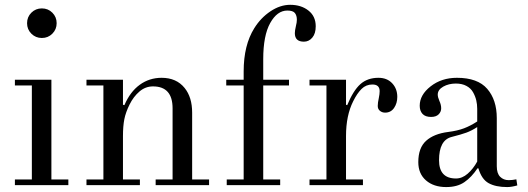

<svg xmlns="http://www.w3.org/2000/svg" viewBox="-20 -758 2161 786"><path d="M41 0V-23.4H110.4V-408.2H41V-431.6H190.4V-23.4H259.8V0ZM108.4 -620.1Q90.8 -637.7 90.8 -663.1Q90.8 -688.5 108.4 -706.1Q126 -723.6 151.4 -723.6Q176.8 -723.6 194.3 -706.1Q211.9 -688.5 211.9 -663.1Q211.9 -637.7 194.3 -620.1Q176.8 -602.5 151.4 -602.5Q126 -602.5 108.4 -620.1Z M334 0V-23.4H403.3V-408.2H334V-431.6H483.4V-329.1L489.3 -327.6Q512.7 -382.3 552 -410.9Q591.3 -439.5 641.6 -439.5Q702.1 -439.5 735.8 -397.9Q766.6 -359.9 766.6 -296.9V-23.4H835.9V0H617.2V-23.4H686.5V-314.5Q686.5 -404.3 606.4 -404.3Q575.2 -404.3 550.8 -383.3Q526.4 -362.3 510.7 -330.6Q494.6 -298.3 489 -270Q483.4 -241.7 483.4 -201.2V-23.4H552.7V0Z M906.2 -408.2V-431.6H977.5V-465.8Q977.5 -573.2 1021 -642.6Q1047.4 -685.1 1087.2 -711.7Q1127 -738.3 1168 -738.3Q1212.9 -738.3 1242.7 -714.8Q1272.5 -691.4 1272.5 -650.4Q1272.5 -620.6 1258.5 -604Q1244.6 -587.4 1224.1 -587.4Q1187 -587.4 1187 -622.1Q1187 -632.8 1191.4 -651.4Q1195.3 -666.5 1195.3 -677.2Q1195.3 -694.3 1187.3 -704.6Q1179.2 -714.8 1156.2 -714.8Q1114.7 -714.8 1086.2 -663.8Q1057.6 -612.8 1057.6 -515.6V-431.6H1163.1V-408.2H1057.6V-23.4H1127V0H908.2V-23.4H977.5V-408.2Z M1247.1 0V-23.4H1316.4V-408.2H1247.1V-431.6H1396.5V-329.1L1401.4 -327.6Q1426.3 -387.7 1455.3 -413.6Q1484.4 -439.5 1529.3 -439.5Q1564.5 -439.5 1585.4 -417.2Q1606.4 -395 1606.4 -361.3Q1606.4 -335.4 1593.3 -316.2Q1580.1 -296.9 1556.6 -296.9Q1544.4 -296.9 1535.4 -304.2Q1526.4 -311.5 1526.4 -324.2Q1526.4 -337.4 1530.8 -356.9Q1534.2 -373 1534.2 -384.8Q1534.2 -412.1 1504.4 -412.1Q1478.5 -412.1 1460.2 -394Q1441.9 -376 1425.8 -343.3Q1396.5 -285.2 1396.5 -201.2V-23.4H1465.8V0Z M1692.4 -94.2Q1692.4 -152.8 1724.4 -181.6Q1756.3 -210.4 1814.9 -217.8Q1853 -222.7 1879.4 -232.7Q1905.8 -242.7 1933.6 -260.7V-312.5Q1933.6 -330.6 1929.7 -347.2Q1925.8 -363.8 1916.7 -380.1Q1907.7 -396.5 1889.6 -406.2Q1871.6 -416 1846.2 -416Q1816.9 -416 1794.4 -403.3Q1772 -390.6 1772 -370.6Q1772 -360.4 1778.8 -344.7Q1786.1 -329.1 1786.1 -314.5Q1786.1 -300.3 1775.6 -289.8Q1765.1 -279.3 1744.6 -279.3Q1721.2 -279.3 1709.7 -291.7Q1698.2 -304.2 1698.2 -325.2Q1698.2 -369.6 1742.9 -404.5Q1787.6 -439.5 1850.6 -439.5Q1935.5 -439.5 1974.6 -394.3Q2013.7 -349.1 2013.7 -274.4V-77.6Q2013.7 -47.9 2027.6 -34.2Q2041.5 -20.5 2062.5 -20.5Q2077.1 -20.5 2093.8 -23.9L2097.7 1Q2074.2 7.8 2056.2 7.8Q2009.3 7.8 1980.5 -8.1Q1951.7 -23.9 1938.5 -68.8H1934.6Q1910.6 -32.7 1881.3 -12.5Q1852.1 7.8 1806.6 7.8Q1755.4 7.8 1723.9 -19.5Q1692.4 -46.9 1692.4 -94.2ZM1777.3 -102.1Q1777.3 -27.3 1846.7 -27.3Q1872.1 -27.3 1894.5 -46.9Q1917 -66.4 1933.6 -96.7V-237.8Q1910.2 -222.7 1889.4 -215.1Q1868.7 -207.5 1828.6 -197.3Q1777.3 -184.1 1777.3 -102.1Z"/></svg>

Font: Theano Didot
Style: Regular
Weight: 400
Designer: Alexey Kryukov
Version: Version 2.0